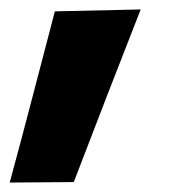

<svg xmlns="http://www.w3.org/2000/svg" viewBox="-62 -220 358 406"><path d="M-41.5 166Q-16.5 74.5 7 -16.2Q30.5 -107 54 -196L235.5 -200Q199.5 -108.5 164.5 -18Q129.5 72.5 94 165Z"/></svg>

Font: Commissioner ExtraBold
Style: Italic
Weight: 800
Italic angle: -12°
Designer: Kostas Bartsokas
Foundry: Kostas Bartsokas
Version: Version 1.000; ttfautohint (v1.8.3)